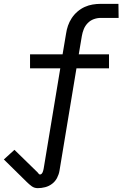

<svg xmlns="http://www.w3.org/2000/svg" viewBox="-45 -755 665 997"><path d="M151 222Q133 222 119.5 212Q106 202 94 190L-25 73L30 23L150 140Q151 141 152 142.5Q153 144 154 145Q155 147 157.5 149Q160 151 163 151Q168 151 171.5 147Q175 143 177 138Q179 133 180 128.5Q181 124 182 119L268 -400H111V-473H280L298 -580Q301 -601 308 -621.5Q315 -642 327.5 -661Q340 -680 357.5 -695Q375 -710 395 -719Q415 -728 436 -731.5Q457 -735 478 -735H570L571 -662H478Q460 -662 442 -655.5Q424 -649 410.5 -635Q397 -621 390 -603.5Q383 -586 380 -568L364 -473H521V-400H352L264 131Q261 150 251.5 168.5Q242 187 225.5 199.5Q209 212 189.5 217Q170 222 151 222Z"/></svg>

Font: Iosevka Plex Etoile
Style: Italic
Weight: 400
Italic angle: -9°
Designer: Belleve Invis
Foundry: Belleve Invis
Version: Version 25.1.1; ttfautohint (v1.8.4)